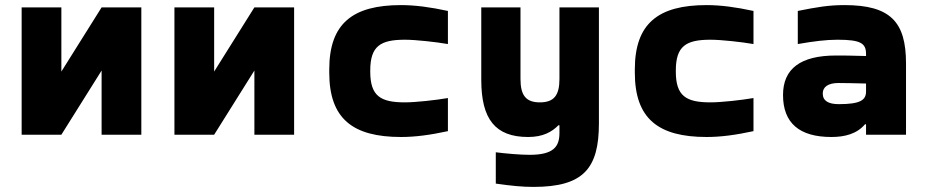

<svg xmlns="http://www.w3.org/2000/svg" viewBox="-20 -529 3640 754"><path d="M65 0H221L379 -252V0H535V-500H379L221 -248V-500H65Z M665 0H821L979 -252V0H1135V-500H979L821 -248V-500H665Z M1273 -256V-244C1273 -63 1365 9 1555 9C1611 9 1670 1 1739 -14V-144C1693 -136 1613 -127 1570 -127C1474 -127 1434 -152 1434 -248V-252C1434 -348 1474 -373 1570 -373C1613 -373 1693 -364 1739 -356V-486C1670 -501 1610 -509 1555 -509C1365 -509 1273 -437 1273 -256Z M2332 -45V-500H2177V-219C2177 -155 2156 -127 2100 -127C2045 -127 2024 -155 2024 -219V-500H1870V-215C1870 -61 1925 9 2054 9C2114 9 2148 -12 2173 -37H2177V-7C2177 46 2155 79 2060 79C2023 79 1966 74 1927 69V192C1990 201 2031 205 2075 205C2272 205 2332 132 2332 -45Z M2473 -256V-244C2473 -63 2565 9 2755 9C2811 9 2870 1 2939 -14V-144C2893 -136 2813 -127 2770 -127C2674 -127 2634 -152 2634 -248V-252C2634 -348 2674 -373 2770 -373C2813 -373 2893 -364 2939 -356V-486C2870 -501 2810 -509 2755 -509C2565 -509 2473 -437 2473 -256Z M3296 -509C3234 -509 3188 -501 3113 -486V-356C3176 -367 3224 -373 3269 -373C3360 -373 3381 -359 3381 -317V-309C3326 -311 3284 -311 3263 -311C3125 -311 3055 -260 3055 -156C3055 -46 3119 9 3245 9C3297 9 3345 -3 3377 -41H3381V0H3538V-280C3538 -443 3477 -509 3296 -509ZM3211 -162C3211 -188 3233 -203 3272 -203C3298 -203 3341 -202 3381 -201V-170C3381 -136 3359 -120 3274 -120C3233 -120 3211 -133 3211 -162Z"/></svg>

Font: LT Wave Mono Black
Style: Regular
Weight: 900
Designer: Daniel Lyons
Version: Version 2.5 (Glyphs App)